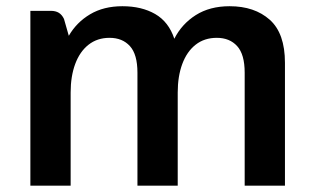

<svg xmlns="http://www.w3.org/2000/svg" viewBox="-20 -585 990 605"><path d="M877.9 -387.2V0H751V-356Q751 -413.6 727.3 -439.7Q703.6 -465.8 663.1 -465.8Q624 -465.8 596.4 -444.1Q568.8 -422.4 554.4 -383.5Q540 -344.7 540 -293.5V0H413.1V-356Q413.1 -413.6 389.4 -439.7Q365.7 -465.8 325.2 -465.8Q286.6 -465.8 259 -444.1Q231.4 -422.4 217 -383.5Q202.6 -344.7 202.6 -293.5V0H75.7V-550.8H140.6Q155.3 -550.8 165.3 -544.7Q175.3 -538.6 181.6 -525.4L196.8 -472.2Q221.2 -514.6 263.9 -540Q306.6 -565.4 365.7 -565.4Q426.3 -565.4 469 -540.8Q511.7 -516.1 529.3 -462.9Q552.7 -509.3 596.9 -537.4Q641.1 -565.4 703.6 -565.4Q782.2 -565.4 830.1 -522.7Q877.9 -480 877.9 -387.2Z"/></svg>

Font: Lycee Sans SemiBold
Style: Regular
Weight: 600
Designer: Justin Alvin
Foundry: Alkove Design
Version: Version 1.030